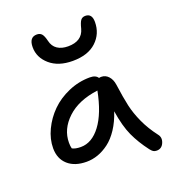

<svg xmlns="http://www.w3.org/2000/svg" viewBox="-145 -881 923 1028"><g transform="rotate(-20 316.5 -367.5)"><path d="M314 -567.9Q232.4 -567.9 184.3 -609.6Q136.2 -651.4 136.2 -710Q136.2 -767.1 180.2 -767.1Q197.8 -767.1 207.8 -755.9Q217.8 -744.6 225.1 -713.9Q232.4 -682.1 256.3 -666Q280.3 -649.9 316.9 -649.9Q396.5 -649.9 414.1 -713.9Q422.4 -747.6 431.6 -759.8Q440.9 -772 458 -772Q496.1 -772 496.1 -724.1Q496.1 -656.7 448.5 -612.3Q400.9 -567.9 314 -567.9ZM199.2 -35.2Q131.8 -35.2 93 -69.8Q54.2 -104.5 54.2 -164.1Q54.2 -216.3 79.1 -268.6Q104 -320.8 145.3 -361.8Q186.5 -402.8 245.6 -428.5Q304.7 -454.1 368.2 -454.1Q401.9 -454.1 414.1 -434.1Q418 -436 426.8 -436Q450.7 -436 467.5 -417.7Q484.4 -399.4 488.8 -369.1Q499.5 -291 510.3 -243.2Q521 -195.3 544.7 -143.3Q568.4 -91.3 606.9 -41Q624.5 -19.5 612.5 8.8Q600.6 37.1 571.8 37.1Q559.6 37.1 552.2 32.2Q544.9 27.3 536.1 16.1Q493.7 -39.6 468.3 -95Q442.9 -150.4 429.2 -238.8Q411.6 -185.1 384.8 -144.5Q357.9 -104 326.9 -80.8Q295.9 -57.6 263.9 -46.4Q231.9 -35.2 199.2 -35.2ZM144 -163.1Q144 -143.1 147.9 -129.9Q165.5 -120.1 196.8 -120.1Q260.3 -120.1 309.6 -185.8Q358.9 -251.5 382.8 -374Q270.5 -359.4 207.3 -299.8Q144 -240.2 144 -163.1Z"/></g></svg>

Font: Shantell Sans Irregular
Style: Regular
Weight: 400
Designer: Stephen Nixon, Anya Danilova, Shantell Martin
Foundry: Arrow Type
Version: Version 1.006;[9816181b4]